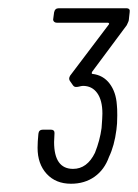

<svg xmlns="http://www.w3.org/2000/svg" viewBox="-20 -889 334 465"><path d="M264 -610Q264 -588 262 -575Q257 -536 244 -509Q233 -478 209 -461Q185 -444 152 -444Q115 -444 93 -468Q71 -492 71 -531Q71 -545 73 -565Q74 -575 84 -575H103Q112 -575 112 -567L111 -545Q111 -480 157 -480Q191 -480 210 -519Q222 -549 226 -579Q228 -605 228 -614Q228 -646 215.5 -663.5Q203 -681 181 -681Q178 -681 170 -679Q166 -678 162.5 -678.5Q159 -679 157 -682L150 -692Q145 -698 150 -706L243 -829Q245 -831 244 -832.5Q243 -834 241 -834H118Q113 -834 110.5 -837Q108 -840 109 -844L111 -859Q113 -869 122 -869H286Q296 -869 294 -859L292 -841Q292 -838 287 -828L203 -715Q201 -710 204 -710Q230 -707 245.5 -686.5Q261 -666 263 -635Q264 -627 264 -610Z"/></svg>

Font: Barlow Condensed Light
Style: Italic
Weight: 300
Width: 3
Italic angle: -7°
Designer: Jeremy Tribby
Foundry: Tribby Type
Version: Version 1.408